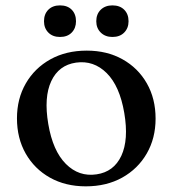

<svg xmlns="http://www.w3.org/2000/svg" viewBox="-20 -664 626 696"><path d="M294.5 -480.5Q368 -480.5 424.2 -449Q480.5 -417.5 512.2 -362Q544 -306.5 544 -234Q544 -163 512 -107.5Q480 -52 423 -20.2Q366 11.5 291 11.5Q217.5 11.5 161.2 -20Q105 -51.5 73.2 -107.2Q41.5 -163 41.5 -235Q41.5 -306 73.5 -361.5Q105.5 -417 162.5 -448.8Q219.5 -480.5 294.5 -480.5ZM330 -32Q392.5 -41 419.8 -99.2Q447 -157.5 430.5 -254.5Q414 -352 366.8 -399Q319.5 -446 255.5 -437Q193 -428 165.8 -369.8Q138.5 -311.5 155 -214.5Q171.5 -117 218.8 -69.8Q266 -22.5 330 -32ZM197.5 -530Q171 -530 155.2 -546Q139.5 -562 139.5 -587Q139.5 -613 155.2 -628.8Q171 -644.5 197.5 -644.5Q224.5 -644.5 240 -628.8Q255.5 -613 255.5 -587Q255.5 -562 240 -546Q224.5 -530 197.5 -530ZM387.5 -530Q361.5 -530 345.2 -546Q329 -562 329 -587Q329 -613 345.2 -628.8Q361.5 -644.5 387.5 -644.5Q414.5 -644.5 430.2 -628.8Q446 -613 446 -587Q446 -562 430.2 -546Q414.5 -530 387.5 -530Z"/></svg>

Font: Fraunces 9pt
Style: Regular
Weight: 400
Version: Version 1.000;[b76b70a41]